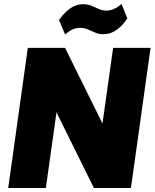

<svg xmlns="http://www.w3.org/2000/svg" viewBox="-20 -939 772 959"><path d="M732 -700 634 0H449L224 -455H273L209 0H21L119 -700H305L530 -245H481L545 -700ZM275 -839Q302 -878 332 -898Q362 -918 394 -918Q418 -918 437 -910Q456 -902 474 -894Q492 -886 512 -886Q530 -886 548.5 -894Q567 -902 587 -919L616 -847Q590 -808 560 -788Q530 -768 497 -768Q474 -768 454.5 -776.5Q435 -785 418 -792.5Q401 -800 380 -800Q361 -800 343 -792Q325 -784 305 -767Z"/></svg>

Font: Pathway Extreme SemiCondensed ExtraBold
Style: Italic
Weight: 800
Width: 4
Italic angle: -8°
Version: Version 1.001;gftools[0.9.26]